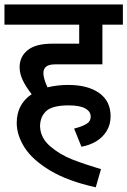

<svg xmlns="http://www.w3.org/2000/svg" viewBox="-29 -648 563 848"><path d="M162.6 -325.2Q162.6 -302.2 180.7 -262.2Q224.1 -272.9 272.5 -272.9Q358.4 -272.9 408.9 -237.3Q459.5 -201.7 459.5 -134.3Q459.5 -98.6 442.6 -70.3Q425.8 -42 396.5 -24.2Q367.2 -6.3 330.6 0L298.3 -80.1Q332 -88.4 351.8 -100.1Q371.6 -111.8 371.6 -132.8Q371.6 -155.8 347.2 -169.2Q322.8 -182.6 274.4 -182.6Q202.6 -182.6 175.3 -157.5Q147.9 -132.3 147.9 -89.4Q149.9 -38.6 192.6 -2Q235.4 34.7 289.3 55.9Q343.3 77.1 417 99.1L394 179.2Q271.5 152.3 193.1 105.5Q114.7 58.6 79.8 3.9Q44.9 -50.8 44.9 -105Q44.9 -187.5 110.8 -231.9Q84 -266.6 70.8 -295.2Q57.6 -323.7 57.6 -351.1Q57.6 -397.5 93 -426.3Q128.4 -455.1 202.1 -455.1H320.8V-539.1H-9.3V-628.4H513.7V-539.1H423.3V-363.8H216.3Q186 -363.8 174.3 -353.3Q162.6 -342.8 162.6 -325.2Z"/></svg>

Font: Varta
Style: Bold
Weight: 700
Designer: Joana Correia, Viktoriya Grabowska, Eben Sorkin
Foundry: Sorkin Type
Version: Version 1.002; ttfautohint (v1.3) -l 8 -r 24 -G 200 -x 12 -H